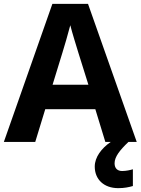

<svg xmlns="http://www.w3.org/2000/svg" viewBox="-20 -737 730 997"><path d="M527 0H555C507 33 472 79 472 128C472 194 519 240 594 240C626 240 649 235 670 229V142C657 146 635 151 614 151C591 151 575 138 575 111C575 77 602 43 647 0H690L437 -717H252L0 0H163L215 -170H475ZM387 -463 439 -297H253L304 -463C311 -485 335 -566 345 -606C355 -566 377 -496 387 -463Z"/></svg>

Font: Noto Sans Gujarati
Style: Bold
Weight: 700
Designer: Jelle Bosma - Monotype Design Team, Universal Thirst
Foundry: Monotype Imaging Inc.
Version: Version 2.106